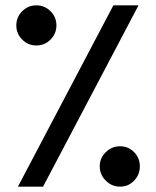

<svg xmlns="http://www.w3.org/2000/svg" viewBox="-20 -686 584 718"><path d="M47 12 404 -666H498L141 12ZM429 12Q398 12 375.5 -10.5Q353 -33 353 -64Q353 -95 375.5 -117Q398 -139 429 -139Q460 -139 481.5 -117Q503 -95 503 -64Q503 -33 481.5 -10.5Q460 12 429 12ZM116 -516Q85 -516 63 -538Q41 -560 41 -591Q41 -622 63 -644Q85 -666 116 -666Q147 -666 169 -644Q191 -622 191 -591Q191 -560 169 -538Q147 -516 116 -516Z"/></svg>

Font: Mada SemiBold
Style: Regular
Weight: 600
Designer: Khaled Hosny
Version: Version 1.5